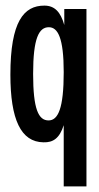

<svg xmlns="http://www.w3.org/2000/svg" viewBox="-20 -497 353 684"><path d="M207 167H288V-465H209V-408C196 -454 175 -477 138 -477C65 -477 17 -421 17 -231C17 -72 54 9 135 10C169 11 192 -4 207 -51ZM153 -68C117 -68 98 -108 98 -234C98 -362 119 -400 154 -400C186 -400 207 -362 207 -240C207 -111 187 -68 153 -68Z"/></svg>

Font: Inconsolata ExtraCondensed
Style: Bold
Weight: 700
Width: 2
Monospace: yes
Designer: Raph Levien, Cyreal, Brenton Simpson
Foundry: Raph Levien, Cyreal, Google
Version: Version 3.100